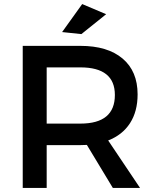

<svg xmlns="http://www.w3.org/2000/svg" viewBox="-20 -926 763 946"><path d="M503 -856 381 -758 286 -768 385 -906ZM670 0H536L408 -212Q398 -211 376 -211H210V0H92V-700H376Q510 -700 584 -637.5Q658 -575 658 -461Q658 -377 620.5 -319Q583 -261 513 -234ZM210 -317H376Q546 -317 546 -458Q546 -594 376 -594H210Z"/></svg>

Font: Montserrat-Arabic
Style: Regular
Weight: 400
Designer: Mohamed Gaber
Foundry: Kief Type Foundry
Version: Version 5.008;PS 005.008;hotconv 1.0.88;makeotf.lib2.5.64775